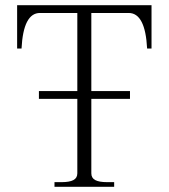

<svg xmlns="http://www.w3.org/2000/svg" viewBox="-20 -720 650 740"><path d="M564 -700V-533H547Q540 -670 476 -670H332V-369H481V-339H332V-52Q332 -34 347 -26Q362 -18 392 -18H420V0H190V-18H218Q248 -18 263 -26Q278 -34 278 -52V-339H130V-369H278V-670H134Q70 -670 63 -533H46V-700Z"/></svg>

Font: Taviraj ExtraLight
Style: Regular
Weight: 200
Designer: Katatrad Team
Foundry: CadsonDemak
Version: Version 1.030